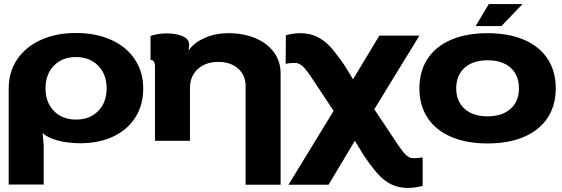

<svg xmlns="http://www.w3.org/2000/svg" viewBox="-20 -696 2780 949"><path d="M688 -259Q688 -178 649.5 -116.5Q611 -55 540.5 -21.5Q470 12 377 12Q316 12 265.5 -1.5Q215 -15 193 -37H191L196 24V216H23V-259Q23 -340 64.5 -402Q106 -464 181.5 -498.5Q257 -533 355 -533Q454 -533 529.5 -499Q605 -465 646.5 -402.5Q688 -340 688 -259ZM356 -105Q424 -105 465.5 -147.5Q507 -190 507 -259Q507 -329 465 -371.5Q423 -414 355 -414Q288 -414 246.5 -371.5Q205 -329 205 -259Q205 -190 246.5 -147.5Q288 -105 356 -105Z M746 0V-367Q746 -383 740.5 -391.5Q735 -400 724 -400V-518Q736 -523 758 -527Q780 -531 804 -531Q854 -531 887 -515Q920 -499 914 -463L912 -449H914Q940 -486 993 -509Q1046 -532 1107 -532Q1184 -532 1243 -507Q1302 -482 1334.5 -437Q1367 -392 1367 -333V217H1194V-270Q1194 -324 1157 -357Q1120 -390 1059 -390Q996 -390 957.5 -354.5Q919 -319 919 -261V0Z M2023 86Q2053 86 2069 81V223Q2054 227 2033 230Q2012 233 1998 233Q1948 233 1911.5 214Q1875 195 1845.5 161.5Q1816 128 1776 69L1734 0L1604 217H1406L1629 -148L1515 -320Q1489 -358 1472.5 -371.5Q1456 -385 1438 -385Q1407 -385 1392 -380L1393 -522Q1431 -532 1463 -532Q1513 -532 1550 -513Q1587 -494 1616.5 -460.5Q1646 -427 1686 -368L1725 -304L1855 -520H2053L1830 -156L1948 21Q1974 59 1989.5 72.5Q2005 86 2023 86Z M2727 -259Q2727 -175 2686.5 -113.5Q2646 -52 2570 -19.5Q2494 13 2390 13Q2286 13 2210 -19.5Q2134 -52 2093.5 -113.5Q2053 -175 2053 -259Q2053 -344 2093.5 -405.5Q2134 -467 2210 -499.5Q2286 -532 2390 -532Q2494 -532 2570 -499.5Q2646 -467 2686.5 -405.5Q2727 -344 2727 -259ZM2390 -121Q2462 -121 2503.5 -158Q2545 -195 2545 -259Q2545 -324 2504 -361Q2463 -398 2390 -398Q2318 -398 2276.5 -361Q2235 -324 2235 -259Q2235 -195 2276.5 -158Q2318 -121 2390 -121ZM2396 -676H2563L2458 -567H2331Z"/></svg>

Font: Non Bureau Extended
Style: Bold
Weight: 700
Width: 7
Designer: Jona Saucedo
Foundry: Non Foundry
Version: Version 1.000; ttfautohint (v1.8.4)